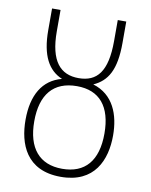

<svg xmlns="http://www.w3.org/2000/svg" viewBox="-82 -775 664 846"><g transform="rotate(10 250.0 -352.0)"><path d="M248 10C399 10 444 -100 444 -209C444 -302 412 -388 319 -416C381 -444 414 -497 414 -618V-714H376V-620C376 -483 332 -432 250 -432C169 -432 120 -484 120 -619V-714H82V-617C82 -503 117 -442 179 -416C94 -394 52 -321 52 -211C52 -104 93 10 248 10ZM248 -26C146 -26 91 -91 91 -211C91 -331 145 -396 250 -396C351 -396 405 -332 405 -211C405 -89 350 -26 248 -26Z"/></g></svg>

Font: Noto Sans Mono ExtraCondensed ExtraLight
Style: Regular
Weight: 200
Width: 2
Designer: Monotype Design Team
Foundry: Monotype Imaging Inc.
Version: Version 2.014